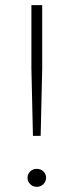

<svg xmlns="http://www.w3.org/2000/svg" viewBox="-20 -720 286 746"><path d="M108 -192H138L144 -454V-700H102V-454ZM123 6C143 6 159 -10 159 -29V-30C159 -49 143 -64 123 -64C103 -64 87 -49 87 -30V-29C87 -10 103 6 123 6Z"/></svg>

Font: Fixel Text ExtraLight
Style: Regular
Weight: 200
Width: 4
Designer: AlfaBravo + MacPaw
Foundry: Kyrylo Tkachov, Marchela Mozhyna, Serhii Makarenko, Maria Weinstein, Zakhar Kryvoshyya
Version: Version 1.211